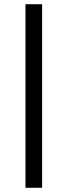

<svg xmlns="http://www.w3.org/2000/svg" viewBox="-20 -770 320 912"><path d="M180 122H101V-750H180Z"/></svg>

Font: Karla Neue
Style: Regular
Weight: 400
Designer: Jonathan Pinhorn
Foundry: PYRS Fontlab Ltd. / Made with FontLab
Version: Version 1.000;PS 001.001;hotconv 1.0.56